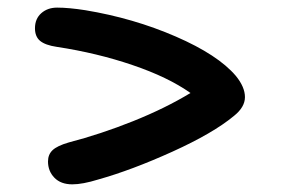

<svg xmlns="http://www.w3.org/2000/svg" viewBox="-20 -582 740 504"><path d="M169.9 -98.1Q139.6 -98.1 122.8 -115.5Q106 -132.8 106 -158.2Q106 -176.3 117.9 -187.7Q129.9 -199.2 160.2 -208Q244.6 -230 329.3 -263.9Q414.1 -297.9 480 -337.9Q421.4 -379.4 328.1 -411.1Q234.9 -442.9 128.9 -459Q99.1 -463.4 85.4 -474.6Q71.8 -485.8 71.8 -507.8Q71.8 -532.7 88.4 -547.4Q105 -562 129.9 -562Q160.6 -562 204.1 -555.2Q330.6 -534.2 441.4 -486.1Q552.2 -438 599.1 -382.8Q623 -353.5 623 -327.1Q623 -300.8 594.2 -277.8Q539.6 -232.4 432.4 -183.8Q325.2 -135.3 237.8 -110.8Q196.8 -98.1 169.9 -98.1Z"/></svg>

Font: Shantell Sans Bouncy
Style: Regular
Weight: 500
Designer: Stephen Nixon, Anya Danilova, Shantell Martin
Foundry: Arrow Type
Version: Version 1.006;[9816181b4]